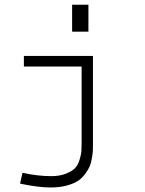

<svg xmlns="http://www.w3.org/2000/svg" viewBox="-20 -661 626 828"><path d="M83 -419.9H380.9V-39.1Q380.9 -22.5 380.4 -11.7Q379.9 -1 376.5 20.5Q373 42 366.7 56.6Q360.4 71.3 346.7 89.8Q333 108.4 314.5 120.1Q295.9 131.8 266.1 139.6Q236.3 147.5 198.2 147.5Q145.5 147.5 66.4 130.9L77.1 84Q140.6 98.6 201.2 98.6Q238.3 98.6 264.6 87.9Q291 77.1 303.7 64Q316.4 50.8 323.2 27.8Q330.1 4.9 331.1 -8.8Q332 -22.5 332 -45.9V-374H83ZM291 -524.4V-640.6H361.3V-524.4Z"/></svg>

Font: Thabit
Style: Regular
Weight: 500
Designer: Regenerated by Nadim Shaikli
Foundry: MAK Alagha
Version: 0.01